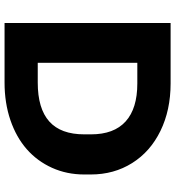

<svg xmlns="http://www.w3.org/2000/svg" viewBox="16 -766 751 822"><g transform="rotate(90 391.0 -355.5)"><path d="M79.1 -710.9H337.9Q451.7 -710.9 540.8 -667.5Q629.9 -624 678.7 -546.1Q727.5 -468.3 727.5 -369.1V-341.3Q727.5 -266.6 699 -203.4Q670.4 -140.1 619.4 -95.2Q568.4 -50.3 494.9 -25.1Q421.4 0 334 0H79.1ZM337.9 -568.4H249.5V-142.1H334Q445.3 -142.1 500.5 -191.4Q555.7 -240.7 555.7 -341.3V-370.1Q555.7 -468.3 500.5 -518.3Q445.3 -568.4 337.9 -568.4Z"/></g></svg>

Font: Bert Sans Black
Style: Regular
Weight: 900
Designer: Christian Robertson, Adam Twardoch, & Cristiano Sobral
Foundry: Google
Version: Version 12.135;January 10, 2020;FontCreator 12.0.0.2547 64-b